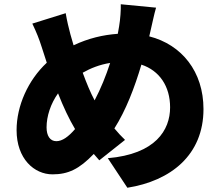

<svg xmlns="http://www.w3.org/2000/svg" viewBox="-20 -823 1040 903"><path d="M245 -159C215 -159 199 -185 199 -224C199 -276 218 -335 253 -384C278 -320 305 -263 333 -216C302 -180 273 -159 245 -159ZM498 -527C479 -468 454 -406 425 -351C406 -386 387 -432 369 -481C406 -502 448 -519 498 -527ZM687 -674C694 -702 705 -758 714 -787L548 -803C549 -779 546 -732 540 -698C538 -687 536 -676 534 -664C464 -659 396 -643 326 -610C321 -628 316 -645 311 -662C303 -692 295 -725 289 -761L132 -712C152 -670 164 -640 176 -602C184 -577 192 -552 200 -528C112 -446 58 -325 58 -211C58 -76 141 -3 227 -3C300 -3 352 -27 421 -99L447 -69L568 -165C551 -181 534 -200 518 -219C572 -304 613 -411 645 -519C730 -491 780 -417 780 -318C780 -211 711 -98 487 -79L579 60C782 28 937 -93 937 -310C937 -486 835 -613 682 -652Z"/></svg>

Font: Noto Sans CJK Black
Style: Bold
Weight: 900
Designer: Ryoko NISHIZUKA (kana & ideographs); Paul D. Hunt (Latin, Greek & Cyrillic); Wenlong ZHANG (bopomofo); Sandoll Communica
Foundry: Adobe Systems Incorporated
Version: Version 1.000;PS 1;hotconv 1.0.78;makeotf.lib2.5.61930